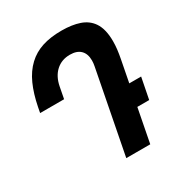

<svg xmlns="http://www.w3.org/2000/svg" viewBox="-173 -871 947 999"><g transform="rotate(-30 301.0 -371.5)"><path d="M394 -496.1Q396 -504.9 396.7 -513.7Q397.5 -522.5 397.5 -529.8Q397.5 -569.8 375.7 -591.3Q354 -612.8 312.5 -612.8Q262.2 -612.8 228.5 -582Q194.8 -551.3 184.1 -496.1L170.9 -427.2H26.9L33.2 -460Q47.4 -532.2 71.8 -586.4Q96.2 -640.6 134.3 -676.3Q170.9 -710.9 220.9 -727.1Q271 -743.2 336.9 -743.2Q399.4 -743.2 444.3 -727.8Q489.3 -712.4 514.2 -676.3Q542.5 -634.8 542.5 -562Q542.5 -538.1 539.6 -512.9Q536.6 -487.8 531.2 -460L505.9 -329.1H577.1L552.2 -202.1H481L441.9 0H297.9Z"/></g></svg>

Font: Hack
Style: Bold Italic
Weight: 700
Italic angle: -11°
Monospace: yes
Designer: Christopher Simpkins
Foundry: Christopher Simpkins
Version: Version 2.017; ttfautohint (v1.4.1) -l 4 -r 80 -G 350 -x 0 -